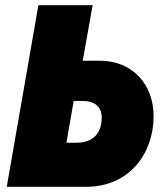

<svg xmlns="http://www.w3.org/2000/svg" viewBox="-20 -720 630 740"><path d="M6 0H311C482 0 572 -132 572 -272C572 -395 491 -486 364 -486H299L337 -700H128ZM236 -170 264 -331H296C345 -331 372 -309 372 -267C372 -205 337 -170 275 -170Z"/></svg>

Font: Fixel Text 20240404 Black
Style: Italic
Weight: 900
Width: 4
Italic angle: -10°
Designer: AlfaBravo + MacPaw
Foundry: Kyrylo Tkachov, Marchela Mozhyna, Serhii Makarenko, Maria Weinstein, Zakhar Kryvoshyya
Version: Version 1.211;Glyphs 3.2 (3225)